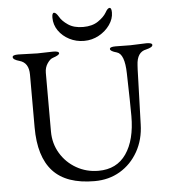

<svg xmlns="http://www.w3.org/2000/svg" viewBox="-58 -898 853 964"><g transform="rotate(-5 369.0 -416.0)"><path d="M635 -250Q633 -173 599 -113Q565 -53 508.5 -19.5Q452 14 380 14Q238 14 170.5 -59.5Q103 -133 103 -281V-547Q103 -607 57 -620Q24 -629 24 -642Q24 -653 53 -653L149 -650L229 -652Q258 -652 258 -641Q258 -632 225 -621Q211 -617 197 -596.5Q183 -576 183 -549V-253Q183 -193 212.5 -143.5Q242 -94 292.5 -65Q343 -36 404 -36Q496 -36 544 -105.5Q592 -175 592 -296Q592 -327 591 -380.5Q590 -434 588 -511Q586 -609 547 -620Q514 -629 514 -640Q514 -651 543 -651L618 -650L699 -653Q728 -653 728 -642Q728 -630 695 -622Q648 -613 645 -547Q644 -542 642 -467.5Q640 -393 635 -250ZM240 -822Q240 -846 250 -846Q260 -846 273 -824Q285 -802 314.5 -782Q344 -762 390 -762Q436 -762 465.5 -782Q495 -802 508 -824Q520 -846 530 -846Q540 -846 540 -822Q540 -790 519 -760Q498 -730 463.5 -711Q429 -692 389 -692Q349 -692 315 -709.5Q281 -727 260.5 -756.5Q240 -786 240 -822Z"/></g></svg>

Font: Benne
Style: Regular
Weight: 400
Designer: John-Daniel Harrington
Version: Version 1.001